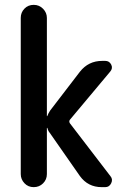

<svg xmlns="http://www.w3.org/2000/svg" viewBox="-20 -770 540 790"><path d="M65.4 -53.7V-696.3Q65.4 -718.8 80.6 -734.4Q95.7 -750 118.7 -750Q141.6 -750 157.2 -733.9Q172.9 -717.8 172.9 -696.3V-293Q172.9 -292 173.8 -292Q174.8 -292 174.8 -293Q178.7 -303.7 186.5 -315.4L308.6 -474.6Q343.8 -519.5 400.4 -519.5H413.1Q429.7 -519.5 437.5 -504.4Q445.3 -489.3 433.6 -475.6L267.6 -277.3Q262.7 -270.5 267.6 -262.7L434.6 -44.9Q445.3 -32.2 437.5 -16.1Q429.7 0 413.1 0H398.4Q341.8 0 308.6 -45.9L184.6 -223.6Q177.7 -231.4 174.8 -244.1Q173.8 -244.1 172.9 -243.2V-53.7Q172.9 -31.2 157.2 -15.6Q141.6 0 118.7 0Q95.7 0 80.6 -16.1Q65.4 -32.2 65.4 -53.7Z"/></svg>

Font: Rounded Mgen+ 1m medium
Style: Regular
Weight: 500
Designer: [Source Han Sans]
Ryoko NISHIZUKA  (kana & ideographs); Paul D. Hunt (Latin, Greek & Cyrillic); Wenlong ZHANG  (bopomofo
Version: Version 1.059.20150602